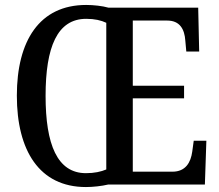

<svg xmlns="http://www.w3.org/2000/svg" viewBox="-20 -745 886 775"><path d="M327 10C355 10 391 6 416 0H807L813 -177H762L756 -133C750 -89 729 -52 676 -52H516V-348H723V-399H516V-662H655C706 -662 725 -627 728 -581L732 -537H784L780 -714H418C394 -721 357 -725 328 -725C139 -725 48 -580 48 -359C48 -137 139 10 327 10ZM327 -46C211 -46 164 -162 164 -358C164 -555 211 -669 328 -669C362 -669 388 -663 409 -653V-61C388 -52 361 -46 327 -46Z"/></svg>

Font: Noto Serif Sinhala Condensed Medium
Style: Regular
Weight: 500
Width: 3
Designer: Jelle Bosma - Monotype Design Team
Foundry: Monotype Imaging Inc.
Version: Version 2.007